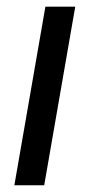

<svg xmlns="http://www.w3.org/2000/svg" viewBox="-20 -548 285 568"><path d="M202.6 -528.3H114.3L22.5 0H110.8Z"/></svg>

Font: Roboto
Style: Italic
Weight: 400
Italic angle: -12°
Designer: Google
Version: Version 2.137; 2017